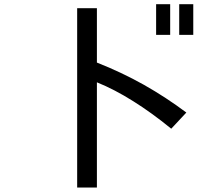

<svg xmlns="http://www.w3.org/2000/svg" viewBox="-20 -834 1040 893"><path d="M430.7 -543Q430.7 -606.4 430.7 -795.9Q408.2 -795.9 338.9 -795.9Q338.9 -586.9 338.9 38.1Q362.3 38.1 430.7 38.1Q430.7 -84 430.7 -451.2Q512.7 -418 599.6 -363.3Q685.5 -309.6 776.4 -235.4Q799.8 -260.7 846.7 -310.5Q752.9 -380.9 649.4 -439.5Q544.9 -498 430.7 -543ZM771.5 -814.5Q754.9 -814.5 706.1 -814.5Q706.1 -778.3 706.1 -671.9Q722.7 -671.9 771.5 -671.9Q771.5 -707 771.5 -814.5ZM878.9 -814.5Q862.3 -814.5 813.5 -814.5Q813.5 -778.3 813.5 -671.9Q830.1 -671.9 878.9 -671.9Q878.9 -707 878.9 -814.5Z"/></svg>

Font: Aptus Gothic JP
Style: Medium
Weight: 400
Designer: Fuminori Ogawa / Motoya
Version: Version 1